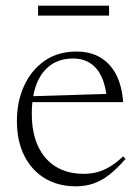

<svg xmlns="http://www.w3.org/2000/svg" viewBox="-20 -646 492 676"><path d="M249 -464.5Q300.5 -464.5 336 -442Q371.5 -419.5 390.8 -379.5Q410 -339.5 413.5 -286.5H85.5V-307L376.5 -316L356.5 -297Q352.5 -343 338 -374.8Q323.5 -406.5 298.2 -423.2Q273 -440 237 -440Q191 -440 158.5 -417Q126 -394 109 -350.8Q92 -307.5 92 -245.5Q92 -178 114.2 -130.8Q136.5 -83.5 177.2 -58.8Q218 -34 275 -34Q300 -34 322.5 -40Q345 -46 367.5 -59.5Q390 -73 413.5 -95.5L422 -86.5Q392 -52 364.8 -30.8Q337.5 -9.5 309 0.2Q280.5 10 246.5 10Q185 10 138.2 -18Q91.5 -46 65.5 -97.8Q39.5 -149.5 39.5 -221Q39.5 -287.5 64.5 -343Q89.5 -398.5 136.5 -431.5Q183.5 -464.5 249 -464.5ZM114 -591V-626H364V-591Z"/></svg>

Font: Newsreader 36pt Light
Style: Regular
Weight: 300
Designer: Hugues Gentile
Foundry: Production Type
Version: Version 1.003